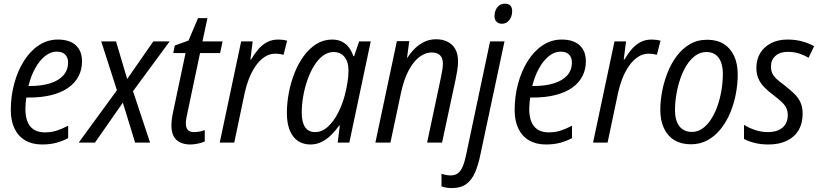

<svg xmlns="http://www.w3.org/2000/svg" viewBox="-20 -754 4328 1015"><path d="M202.1 9.8Q150.9 9.8 113.8 -11.7Q76.7 -33.2 56.9 -74Q37.1 -114.7 37.1 -172.4Q37.1 -245.1 55.2 -312Q73.2 -378.9 106.4 -431.6Q139.6 -484.4 185.3 -514.6Q231 -544.9 286.1 -544.9Q347.2 -544.9 380.4 -514.9Q413.6 -484.9 413.6 -429.2Q413.6 -387.2 395.8 -352.1Q377.9 -316.9 342.8 -291.5Q307.6 -266.1 254.9 -252.2Q202.1 -238.3 131.8 -238.3H119.1Q117.2 -224.1 115.7 -208.5Q114.3 -192.9 114.3 -178.2Q114.3 -117.2 140.1 -85.7Q166 -54.2 217.8 -54.2Q250.5 -54.2 279.1 -63.2Q307.6 -72.3 340.3 -89.4V-23.9Q310.1 -7.8 277.1 1Q244.1 9.8 202.1 9.8ZM130.4 -299.3H137.7Q199.7 -299.3 244.9 -313.5Q290 -327.6 314.9 -355.5Q339.8 -383.3 339.8 -423.8Q339.8 -449.7 325 -465.3Q310.1 -481 278.8 -481Q248.5 -481 219.5 -458.5Q190.4 -436 167.2 -395.3Q144 -354.5 130.4 -299.3Z M396 0 598.1 -276.9 515.1 -535.2H593.3L652.3 -336.4L790.5 -535.2H877L683.1 -272L773.4 0H694.3L629.4 -211.4L481.9 0Z M986.3 9.8Q939.5 9.8 912.8 -14.6Q886.2 -39.1 886.2 -90.8Q886.2 -105.5 888.4 -123.5Q890.6 -141.6 895 -161.6L960.9 -473.6H896L903.8 -513.2L976.6 -539.6L1026.9 -658.2H1076.7L1050.3 -535.2H1156.7L1143.6 -473.6H1037.6L971.2 -159.2Q967.8 -144 965.1 -128.9Q962.4 -113.8 962.4 -101.6Q962.4 -80.6 972.2 -68.1Q981.9 -55.7 1005.4 -55.7Q1019.5 -55.7 1033.7 -58.3Q1047.9 -61 1062.5 -66.4V-5.9Q1048.8 0.5 1026.9 5.1Q1004.9 9.8 986.3 9.8Z M1141.6 0 1254.9 -535.2H1315.9L1303.7 -439.5H1307.6Q1325.2 -469.7 1345.7 -493.7Q1366.2 -517.6 1392.1 -531.2Q1418 -544.9 1450.7 -544.9Q1462.9 -544.9 1474.9 -543.5Q1486.8 -542 1498 -538.6L1479 -464.4Q1468.3 -467.3 1457.8 -468.8Q1447.3 -470.2 1435.5 -470.2Q1403.8 -470.2 1377.4 -452.1Q1351.1 -434.1 1330.6 -404.1Q1310.1 -374 1295.9 -337.4Q1281.7 -300.8 1273.9 -264.2L1218.3 0Z M1621.1 9.8Q1582.5 9.8 1554.4 -9.3Q1526.4 -28.3 1511.5 -65.7Q1496.6 -103 1496.6 -156.2Q1496.6 -208.5 1506.8 -262.9Q1517.1 -317.4 1536.9 -367.7Q1556.6 -418 1585.9 -458Q1615.2 -498 1652.8 -521.5Q1690.4 -544.9 1736.3 -544.9Q1765.6 -544.9 1787.8 -533.7Q1810.1 -522.5 1825 -502.4Q1839.8 -482.4 1848.1 -457H1852.1L1878.4 -535.2H1939.9L1826.7 0H1765.1L1776.4 -90.8H1773.4Q1753.4 -62.5 1730 -39.6Q1706.5 -16.6 1679.4 -3.4Q1652.3 9.8 1621.1 9.8ZM1645.5 -55.7Q1681.6 -55.7 1712.2 -83Q1742.7 -110.4 1766.1 -155.3Q1789.6 -200.2 1803.2 -252.4Q1813 -291 1817.6 -322.8Q1822.3 -354.5 1822.3 -382.3Q1822.3 -426.8 1801.3 -452.9Q1780.3 -479 1743.7 -479Q1713.4 -479 1687.3 -459.5Q1661.1 -439.9 1640.6 -406.7Q1620.1 -373.5 1605.5 -332Q1590.8 -290.5 1583 -245.6Q1575.2 -200.7 1575.2 -158.2Q1575.2 -106.9 1593.3 -81.3Q1611.3 -55.7 1645.5 -55.7Z M1964.4 0 2078.1 -536.6H2143.6L2131.8 -448.7H2133.8Q2150.4 -474.6 2172.4 -496.8Q2194.3 -519 2222.7 -532.7Q2251 -546.4 2285.6 -546.4Q2320.3 -546.4 2346.4 -533.2Q2372.6 -520 2387 -494.1Q2401.4 -468.3 2401.4 -429.7Q2401.4 -408.2 2397.5 -382.8Q2393.6 -357.4 2388.7 -335L2316.9 0H2237.8L2309.1 -335.9Q2314 -359.4 2317.6 -380.1Q2321.3 -400.9 2321.3 -418Q2321.3 -446.8 2306.4 -461.7Q2291.5 -476.6 2262.2 -476.6Q2229 -476.6 2197.8 -453.4Q2166.5 -430.2 2140.9 -382.8Q2115.2 -335.4 2099.6 -262.2L2043.9 0Z M2369.1 240.2Q2353 240.2 2338.9 237.8Q2324.7 235.4 2314 231.4V164.6Q2324.2 168.5 2337.2 170.9Q2350.1 173.3 2363.3 173.3Q2385.3 173.3 2400.4 162.1Q2415.5 150.9 2426.3 125.7Q2437 100.6 2445.3 59.1L2570.8 -535.2H2647L2519 65.9Q2508.3 118.7 2491.2 158Q2474.1 197.3 2445.1 218.8Q2416 240.2 2369.1 240.2ZM2634.3 -628.4Q2615.7 -628.4 2605 -638.9Q2594.2 -649.4 2594.2 -668.9Q2594.2 -685.5 2600.3 -700.4Q2606.4 -715.3 2618.7 -724.9Q2630.9 -734.4 2648.9 -734.4Q2668.5 -734.4 2678 -724.4Q2687.5 -714.4 2687.5 -695.3Q2687.5 -666.5 2672.1 -647.5Q2656.7 -628.4 2634.3 -628.4Z M2865.7 9.8Q2814.5 9.8 2777.3 -11.7Q2740.2 -33.2 2720.5 -74Q2700.7 -114.7 2700.7 -172.4Q2700.7 -245.1 2718.8 -312Q2736.8 -378.9 2770 -431.6Q2803.2 -484.4 2848.9 -514.6Q2894.5 -544.9 2949.7 -544.9Q3010.7 -544.9 3043.9 -514.9Q3077.1 -484.9 3077.1 -429.2Q3077.1 -387.2 3059.3 -352.1Q3041.5 -316.9 3006.3 -291.5Q2971.2 -266.1 2918.5 -252.2Q2865.7 -238.3 2795.4 -238.3H2782.7Q2780.8 -224.1 2779.3 -208.5Q2777.8 -192.9 2777.8 -178.2Q2777.8 -117.2 2803.7 -85.7Q2829.6 -54.2 2881.3 -54.2Q2914.1 -54.2 2942.6 -63.2Q2971.2 -72.3 3003.9 -89.4V-23.9Q2973.6 -7.8 2940.7 1Q2907.7 9.8 2865.7 9.8ZM2793.9 -299.3H2801.3Q2863.3 -299.3 2908.4 -313.5Q2953.6 -327.6 2978.5 -355.5Q3003.4 -383.3 3003.4 -423.8Q3003.4 -449.7 2988.5 -465.3Q2973.6 -481 2942.4 -481Q2912.1 -481 2883.1 -458.5Q2854 -436 2830.8 -395.3Q2807.6 -354.5 2793.9 -299.3Z M3115.2 0 3228.5 -535.2H3289.6L3277.3 -439.5H3281.2Q3298.8 -469.7 3319.3 -493.7Q3339.8 -517.6 3365.7 -531.2Q3391.6 -544.9 3424.3 -544.9Q3436.5 -544.9 3448.5 -543.5Q3460.4 -542 3471.7 -538.6L3452.6 -464.4Q3441.9 -467.3 3431.4 -468.8Q3420.9 -470.2 3409.2 -470.2Q3377.4 -470.2 3351.1 -452.1Q3324.7 -434.1 3304.2 -404.1Q3283.7 -374 3269.5 -337.4Q3255.4 -300.8 3247.6 -264.2L3191.9 0Z M3632.3 8.8Q3581.5 8.8 3545.4 -12.9Q3509.3 -34.7 3490 -75.7Q3470.7 -116.7 3470.7 -174.3Q3470.7 -219.7 3480.2 -270.3Q3489.7 -320.8 3508.8 -369.4Q3527.8 -418 3557.4 -457.5Q3586.9 -497.1 3627.2 -520.5Q3667.5 -543.9 3718.8 -543.9Q3769.5 -543.9 3805.4 -522Q3841.3 -500 3860.6 -458.7Q3879.9 -417.5 3879.9 -359.4Q3879.9 -310.1 3870.1 -258.3Q3860.4 -206.5 3840.6 -158.7Q3820.8 -110.8 3791 -73.2Q3761.2 -35.6 3721.7 -13.4Q3682.1 8.8 3632.3 8.8ZM3638.2 -56.6Q3667.5 -56.6 3692.6 -74Q3717.8 -91.3 3737.8 -121.6Q3757.8 -151.9 3772 -191.2Q3786.1 -230.5 3793.7 -274.9Q3801.3 -319.3 3801.3 -364.7Q3801.3 -396.5 3792.5 -422.4Q3783.7 -448.2 3764.6 -463.6Q3745.6 -479 3714.8 -479Q3682.6 -479 3656.2 -460Q3629.9 -440.9 3609.6 -408.7Q3589.4 -376.5 3575.9 -336.4Q3562.5 -296.4 3555.4 -253.7Q3548.3 -210.9 3548.3 -171.9Q3548.3 -116.7 3571.5 -86.7Q3594.7 -56.6 3638.2 -56.6Z M4043 9.8Q4001 9.8 3968 1.2Q3935.1 -7.3 3913.1 -19.5V-94.2Q3935.1 -79.6 3969.2 -67.6Q4003.4 -55.7 4038.1 -55.7Q4072.8 -55.7 4096.4 -66.4Q4120.1 -77.1 4132.3 -97.4Q4144.5 -117.7 4144.5 -145.5Q4144.5 -166 4137.5 -181.6Q4130.4 -197.3 4114 -213.4Q4097.7 -229.5 4069.8 -250.5Q4040.5 -272 4020 -293.2Q3999.5 -314.5 3989 -339.1Q3978.5 -363.8 3978.5 -395Q3978.5 -439 3998.5 -472.7Q4018.6 -506.3 4055.7 -525.6Q4092.8 -544.9 4143.6 -544.9Q4186.5 -544.9 4222.4 -534.7Q4258.3 -524.4 4283.7 -509.8L4254.4 -448.7Q4232.4 -461.9 4205.1 -470.9Q4177.7 -480 4144.5 -480Q4103.5 -480 4079.6 -458.7Q4055.7 -437.5 4055.7 -402.3Q4055.7 -383.8 4061.8 -368.7Q4067.9 -353.5 4083.5 -338.4Q4099.1 -323.2 4126.5 -303.7Q4156.2 -280.3 4178 -259.3Q4199.7 -238.3 4211.4 -213.4Q4223.1 -188.5 4223.1 -152.8Q4223.1 -102.1 4201.7 -65.7Q4180.2 -29.3 4139.6 -9.8Q4099.1 9.8 4043 9.8Z"/></svg>

Font: Open Sans SemiCondensed
Style: Italic
Weight: 400
Width: 4
Italic angle: -12°
Designer: Monotype Design Team
Foundry: Monotype Imaging Inc.
Version: Version 3.000